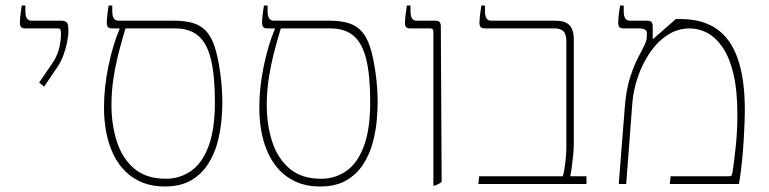

<svg xmlns="http://www.w3.org/2000/svg" viewBox="-20 -667 2787 696"><path d="M140 -353 122 -368 170 -438Q187 -463 194 -490.5Q201 -518 201 -546Q201 -556 199 -560Q197 -564 188 -564H71Q60 -564 56 -569.5Q52 -575 52 -585Q52 -591 53 -601.5Q54 -612 55.5 -624Q57 -636 59 -647H72V-627Q72 -609 77.5 -600.5Q83 -592 94 -592H202Q216 -592 222 -585.5Q228 -579 228 -556Q228 -536 223 -512.5Q218 -489 209.5 -466Q201 -443 188 -424Z M577 9Q507 9 457.5 -26.5Q408 -62 382.5 -127Q357 -192 357 -278Q357 -350 373 -427Q389 -504 413 -561V-569H435V-564Q426 -535 414 -490.5Q402 -446 393 -393.5Q384 -341 384 -287Q384 -215 403.5 -154Q423 -93 466.5 -56Q510 -19 581 -19Q631 -19 671.5 -46.5Q712 -74 735.5 -135.5Q759 -197 759 -297Q759 -394 744.5 -452.5Q730 -511 698.5 -537.5Q667 -564 615 -564H386Q375 -564 371 -569.5Q367 -575 367 -585Q367 -594 369 -612.5Q371 -631 374 -647H387V-627Q387 -609 392.5 -600.5Q398 -592 409 -592H611Q651 -592 679.5 -583.5Q708 -575 727.5 -554Q747 -533 759 -495Q770 -461 778 -405.5Q786 -350 786 -293Q786 -267 782.5 -228.5Q779 -190 768 -149Q757 -108 734 -72Q711 -36 673 -13.5Q635 9 577 9Z M1140 9Q1070 9 1020.5 -26.5Q971 -62 945.5 -127Q920 -192 920 -278Q920 -350 936 -427Q952 -504 976 -561V-569H998V-564Q989 -535 977 -490.5Q965 -446 956 -393.5Q947 -341 947 -287Q947 -215 966.5 -154Q986 -93 1029.5 -56Q1073 -19 1144 -19Q1194 -19 1234.5 -46.5Q1275 -74 1298.5 -135.5Q1322 -197 1322 -297Q1322 -394 1307.5 -452.5Q1293 -511 1261.5 -537.5Q1230 -564 1178 -564H949Q938 -564 934 -569.5Q930 -575 930 -585Q930 -594 932 -612.5Q934 -631 937 -647H950V-627Q950 -609 955.5 -600.5Q961 -592 972 -592H1174Q1214 -592 1242.5 -583.5Q1271 -575 1290.5 -554Q1310 -533 1322 -495Q1333 -461 1341 -405.5Q1349 -350 1349 -293Q1349 -267 1345.5 -228.5Q1342 -190 1331 -149Q1320 -108 1297 -72Q1274 -36 1236 -13.5Q1198 9 1140 9Z M1551 6V-550Q1551 -558 1548.5 -561Q1546 -564 1539 -564H1467Q1457 -564 1452.5 -568.5Q1448 -573 1448 -582Q1448 -594 1449.5 -607Q1451 -620 1452.5 -630.5Q1454 -641 1455 -647H1468V-627Q1468 -609 1473.5 -600.5Q1479 -592 1490 -592H1559Q1570 -592 1574 -586.5Q1578 -581 1578 -571L1581 -8Q1577 -4 1570.5 -0.5Q1564 3 1556 6Z M1714 0 1717 -28H2020Q2023 -35 2026 -54Q2029 -73 2031 -94.5Q2033 -116 2033 -130V-516Q2033 -544 2022 -554Q2011 -564 1991 -564H1737Q1726 -564 1722 -569.5Q1718 -575 1718 -585Q1718 -591 1719 -601.5Q1720 -612 1721.5 -624Q1723 -636 1725 -647H1738V-627Q1738 -609 1743.5 -600.5Q1749 -592 1760 -592H1993Q2028 -592 2044 -576Q2060 -560 2060 -523V-143Q2060 -127 2057.5 -102Q2055 -77 2052 -56Q2049 -35 2047 -28H2106V0Z M2223 0 2245 -280Q2250 -343 2264.5 -387.5Q2279 -432 2294 -460Q2309 -488 2315 -501Q2322 -515 2323.5 -523.5Q2325 -532 2325 -547Q2325 -564 2296 -564H2240Q2229 -564 2225 -569.5Q2221 -575 2221 -585Q2221 -594 2223 -612.5Q2225 -631 2228 -647H2241V-627Q2241 -609 2246.5 -600.5Q2252 -592 2263 -592H2327Q2338 -592 2342 -586.5Q2346 -581 2346 -571V-527L2348 -526L2430 -598H2447Q2526 -598 2577.5 -562.5Q2629 -527 2654.5 -454Q2680 -381 2680 -267Q2680 -250 2679 -222.5Q2678 -195 2676 -160.5Q2674 -126 2670 -85Q2666 -44 2659 0H2408L2411 -28H2621Q2630 -28 2632 -31Q2634 -34 2636 -47Q2641 -79 2647 -135Q2653 -191 2653 -251Q2653 -340 2638.5 -400Q2624 -460 2599 -496Q2574 -532 2543.5 -548Q2513 -564 2480 -564Q2437 -564 2400.5 -540.5Q2364 -517 2336.5 -477Q2309 -437 2292.5 -389Q2276 -341 2272 -291L2250 0Z"/></svg>

Font: Noto Serif Hebrew Thin
Style: Regular
Weight: 250
Version: Version 2.003